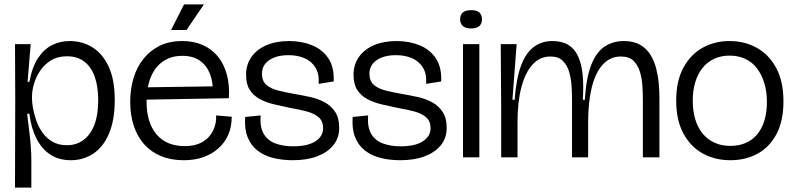

<svg xmlns="http://www.w3.org/2000/svg" viewBox="-20 -713 3605 870"><path d="M48 137 49 -274 48 -513H119L105 -342H113Q126 -411 153 -451Q180 -491 216.5 -509Q253 -527 296 -527Q353 -527 399 -498.5Q445 -470 472.5 -411Q500 -352 500 -259Q500 -169 474 -108Q448 -47 403 -17Q358 13 301 13Q247 13 208 -12.5Q169 -38 145 -85.5Q121 -133 113 -198L103 -197Q109 -149 113.5 -111Q118 -73 120 -43Q122 -13 122 13V137ZM284 -55Q326 -55 358 -78.5Q390 -102 407.5 -147Q425 -192 425 -259Q425 -320 409.5 -364.5Q394 -409 362.5 -433.5Q331 -458 284 -458Q241 -458 211 -439.5Q181 -421 162 -392.5Q143 -364 134 -333Q125 -302 125 -277V-265Q125 -249 129.5 -223Q134 -197 144 -168Q154 -139 172 -113Q190 -87 217.5 -71Q245 -55 284 -55Z M813 13Q755 13 710 -5.5Q665 -24 634 -58.5Q603 -93 586.5 -142Q570 -191 570 -252Q570 -309 585 -359Q600 -409 630 -446.5Q660 -484 703.5 -505.5Q747 -527 806 -527Q857 -527 897.5 -509.5Q938 -492 966 -458.5Q994 -425 1007.5 -376.5Q1021 -328 1017 -268L616 -261V-317L965 -322L945 -290Q946 -341 931 -379Q916 -417 885 -438.5Q854 -460 806 -460Q754 -460 717.5 -434Q681 -408 662.5 -361.5Q644 -315 644 -254Q644 -158 689 -104.5Q734 -51 817 -51Q860 -51 888.5 -65Q917 -79 933 -101Q949 -123 955 -147Q961 -171 959 -190L1030 -184Q1030 -139 1014.5 -103Q999 -67 970 -41Q941 -15 901.5 -1Q862 13 813 13ZM825 -577H755L814 -693H904Z M1306 13Q1258 13 1217 2.5Q1176 -8 1146.5 -31Q1117 -54 1102 -91.5Q1087 -129 1091 -183L1161 -190Q1157 -137 1175 -106.5Q1193 -76 1228 -63Q1263 -50 1308 -50Q1374 -50 1409 -72.5Q1444 -95 1444 -132Q1444 -164 1424 -181.5Q1404 -199 1370 -208Q1336 -217 1295 -224Q1257 -232 1221 -240.5Q1185 -249 1156.5 -264.5Q1128 -280 1111.5 -306Q1095 -332 1095 -374Q1095 -420 1119 -454.5Q1143 -489 1187 -508Q1231 -527 1291 -527Q1347 -527 1394 -508Q1441 -489 1468 -448.5Q1495 -408 1492 -344L1424 -333Q1427 -379 1409 -407.5Q1391 -436 1359.5 -449.5Q1328 -463 1287 -463Q1233 -463 1200 -440.5Q1167 -418 1167 -379Q1167 -346 1187 -328.5Q1207 -311 1241.5 -302.5Q1276 -294 1316 -287Q1352 -281 1387.5 -273Q1423 -265 1452 -249Q1481 -233 1499 -205.5Q1517 -178 1517 -134Q1517 -88 1491 -55.5Q1465 -23 1418 -5Q1371 13 1306 13Z M1793 13Q1745 13 1704 2.5Q1663 -8 1633.5 -31Q1604 -54 1589 -91.5Q1574 -129 1578 -183L1648 -190Q1644 -137 1662 -106.5Q1680 -76 1715 -63Q1750 -50 1795 -50Q1861 -50 1896 -72.5Q1931 -95 1931 -132Q1931 -164 1911 -181.5Q1891 -199 1857 -208Q1823 -217 1782 -224Q1744 -232 1708 -240.5Q1672 -249 1643.5 -264.5Q1615 -280 1598.5 -306Q1582 -332 1582 -374Q1582 -420 1606 -454.5Q1630 -489 1674 -508Q1718 -527 1778 -527Q1834 -527 1881 -508Q1928 -489 1955 -448.5Q1982 -408 1979 -344L1911 -333Q1914 -379 1896 -407.5Q1878 -436 1846.5 -449.5Q1815 -463 1774 -463Q1720 -463 1687 -440.5Q1654 -418 1654 -379Q1654 -346 1674 -328.5Q1694 -311 1728.5 -302.5Q1763 -294 1803 -287Q1839 -281 1874.5 -273Q1910 -265 1939 -249Q1968 -233 1986 -205.5Q2004 -178 2004 -134Q2004 -88 1978 -55.5Q1952 -23 1905 -5Q1858 13 1793 13Z M2078 0V-513H2152V0ZM2115 -584Q2090 -584 2077.5 -595Q2065 -606 2065 -626Q2065 -647 2078 -657Q2091 -667 2115 -667Q2140 -667 2152 -656.5Q2164 -646 2164 -625Q2164 -606 2152 -595Q2140 -584 2115 -584Z M2251 0V-215L2249 -513H2321L2302 -261H2312Q2319 -357 2341 -415.5Q2363 -474 2399 -500.5Q2435 -527 2483 -527Q2526 -527 2554.5 -510Q2583 -493 2599 -459Q2615 -425 2620 -375.5Q2625 -326 2621 -261H2630Q2636 -359 2658.5 -417.5Q2681 -476 2719 -501.5Q2757 -527 2806 -527Q2851 -527 2880.5 -510Q2910 -493 2927.5 -464.5Q2945 -436 2953.5 -402Q2962 -368 2965 -334Q2968 -300 2968 -271V0H2893V-258Q2893 -288 2891 -322Q2889 -356 2880 -386.5Q2871 -417 2851 -437Q2831 -457 2793 -457Q2745 -457 2711.5 -420.5Q2678 -384 2661.5 -317Q2645 -250 2645 -159V0H2572V-264Q2572 -289 2570 -322Q2568 -355 2559.5 -385.5Q2551 -416 2531 -436.5Q2511 -457 2474 -457Q2427 -457 2394 -421.5Q2361 -386 2343 -319.5Q2325 -253 2325 -159V0Z M3290 13Q3221 13 3165.5 -17Q3110 -47 3077 -107.5Q3044 -168 3044 -257Q3044 -346 3076.5 -406Q3109 -466 3163.5 -496.5Q3218 -527 3286 -527Q3355 -527 3410 -496Q3465 -465 3497.5 -404.5Q3530 -344 3530 -254Q3530 -165 3498.5 -105.5Q3467 -46 3412.5 -16.5Q3358 13 3290 13ZM3290 -52Q3328 -52 3358.5 -65Q3389 -78 3410.5 -103.5Q3432 -129 3443.5 -166Q3455 -203 3455 -251Q3455 -299 3443 -337.5Q3431 -376 3409.5 -404Q3388 -432 3356.5 -446.5Q3325 -461 3286 -461Q3248 -461 3217 -447Q3186 -433 3164 -406Q3142 -379 3130.5 -341Q3119 -303 3119 -258Q3119 -210 3130.5 -172Q3142 -134 3164.5 -107Q3187 -80 3218.5 -66Q3250 -52 3290 -52Z"/></svg>

Font: Bricolage Grotesque 48pt Condensed ExtraBold Light
Style: Regular
Weight: 300
Version: Version 1.000;gftools[0.9.30]